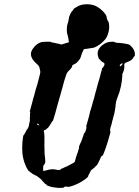

<svg xmlns="http://www.w3.org/2000/svg" viewBox="-20 -859 676 934"><path d="M574 -651V-652L575 -651Q574 -651 574 -651ZM398 -838Q401 -839 403.5 -838.5Q406 -838 411 -838Q434 -837 453 -826Q468 -817 479 -806Q486 -799 494 -788Q499 -780 499 -774Q500 -764 507 -754Q510 -750 511 -735Q511 -724 511 -719Q506 -686 493 -669Q486 -660 470 -646Q451 -632 436 -627Q428 -625 405 -622Q391 -621 388.5 -619.5Q386 -618 385 -613Q384 -610 382 -607Q379 -602 376 -592Q373 -580 369 -573Q364 -565 357 -558Q349 -549 345 -549Q344 -548 340 -546Q331 -542 331 -539Q331 -537 331.5 -537Q332 -537 331 -535.5Q330 -534 330 -533.5Q330 -533 328 -530Q322 -521 316 -516Q311 -512 309 -509Q303 -502 292 -464Q285 -439 283 -430Q280 -422 280 -420.5Q280 -419 278.5 -414.5Q277 -410 275.5 -404Q274 -398 272 -391Q270 -384 268.5 -379Q267 -374 264 -363.5Q261 -353 260 -349Q259 -345 257.5 -340.5Q256 -336 253.5 -325.5Q251 -315 249.5 -310.5Q248 -306 245 -296Q240 -278 239 -276Q239 -275 238 -273Q238 -272 237.5 -271.5Q237 -271 237 -271Q236 -272 234 -268Q232 -265 231 -263.5Q230 -262 227 -257Q218 -242 214 -238Q209 -233 203 -229Q202 -228 202 -227.5Q202 -227 201 -227.5Q200 -228 199 -227Q198 -226 198 -226.5Q198 -227 196.5 -226Q195 -225 195 -224.5Q195 -224 194.5 -224.5Q194 -225 193.5 -223.5Q193 -222 193 -222Q193 -222 193.5 -218.5Q194 -215 195 -212Q197 -203 196 -150Q196 -124 197 -109Q198 -105 198.5 -97.5Q199 -90 199.5 -86.5Q200 -83 200 -79Q200 -75 200.5 -73.5Q201 -72 200 -69.5Q199 -67 199 -66Q199 -63 194 -57Q191 -54 191 -52Q190 -50 190 -40Q190 -30 190 -29Q191 -26 200 -29Q219 -35 235 -36Q241 -36 246 -35Q259 -32 267 -32Q269 -32 271.5 -32.5Q274 -33 276 -36Q278 -39 280 -39Q285 -39 288 -42Q289 -43 292 -44Q295 -45 297.5 -46.5Q300 -48 306 -50Q317 -55 327 -61Q332 -64 334 -65Q339 -67 342 -70Q344 -72 344 -73Q344 -74 345 -76Q346 -78 345.5 -78.5Q345 -79 346 -79.5Q347 -80 346.5 -81Q346 -82 346.5 -82.5Q347 -83 347 -84Q347 -85 347.5 -85.5Q348 -86 348 -87.5Q348 -89 349 -91Q350 -93 349.5 -93.5Q349 -94 350 -95.5Q351 -97 351 -98Q354 -104 354 -107Q354 -108 355 -110Q356 -112 356 -112.5Q356 -113 357 -114.5Q358 -116 358 -117.5Q358 -119 359.5 -122Q361 -125 361 -127.5Q361 -130 362 -131Q366 -138 364 -144Q364 -146 367 -153Q376 -170 385 -198L389 -211L391 -212Q394 -214 397 -223Q402 -239 400 -243L399 -245L402 -254Q404 -261 408 -275Q412 -289 414.5 -299Q417 -309 418 -315Q422 -326 426 -341Q428 -349 432 -363Q436 -377 438 -383Q441 -395 444 -407Q447 -416 448.5 -422.5Q450 -429 454 -443.5Q458 -458 459.5 -463Q461 -468 462.5 -472.5Q464 -477 466.5 -486.5Q469 -496 470 -501Q477 -523 477 -529H478Q479 -528 480 -529Q483 -531 483 -535Q483 -536 484 -536Q485 -536 486 -538Q487 -540 487 -542Q487 -543 487.5 -543.5Q488 -544 488 -545Q488 -546 489 -547Q489 -551 483 -555Q480 -557 479 -557L472 -562L470 -564Q466 -571 464 -571Q464 -571 464 -570L462 -571Q458 -579 457 -586Q455 -590 455 -597.5Q455 -605 456 -609Q462 -631 489 -647Q504 -656 527 -656Q536 -656 537 -655Q537 -653 543 -652Q546 -652 546 -652Q546 -650 564 -650Q578 -649 584.5 -647.5Q591 -646 593 -645.5Q595 -645 596 -645.5Q597 -646 599 -645Q605 -642 605 -643Q606 -644 610 -641Q618 -635 625 -626Q631 -618 634 -609Q636 -604 636 -599Q637 -586 634 -586Q634 -586 632 -583.5Q630 -581 629.5 -580Q629 -579 629 -579Q629 -579 627 -576Q620 -564 596 -556Q592 -554 589.5 -553Q587 -552 585.5 -548Q584 -544 584 -542L585 -540Q586 -542 586 -542Q586 -542 585 -538L584 -532L585 -534V-532L584 -525L582 -516Q581 -514 580.5 -512Q580 -510 579.5 -509Q579 -508 579 -508Q579 -508 575 -498Q575 -496 575 -491Q574 -467 568 -438Q566 -431 565 -427Q563 -414 554 -392Q549 -377 547 -372Q545 -369 543 -352Q542 -346 542 -345.5Q542 -345 542 -341Q541 -333 539 -322Q538 -318 538 -317Q537 -309 534 -299Q532 -294 531 -288.5Q530 -283 528 -276Q526 -269 525 -266Q524 -256 520 -246Q516 -236 516 -229Q515 -220 517 -220Q517 -220 517 -217Q517 -212 510 -190Q508 -182 505 -172Q500 -155 495 -141Q484 -110 481 -105Q480 -104 480 -103Q480 -102 479 -102.5Q478 -103 472 -97L469 -92Q471 -93 461 -73Q455 -60 452 -57Q450 -55 449 -53L447 -52Q439 -42 427 -34Q424 -32 423 -31Q422 -30 419 -23Q416 -16 414.5 -14Q413 -12 411.5 -9Q410 -6 409 -3Q408 0 408.5 0Q409 0 406 3Q403 6 397.5 10.5Q392 15 387 18Q367 32 346 40Q334 45 323 48Q316 50 310 50Q307 51 307 50Q307 48 300.5 48.5Q294 49 292 51Q291 52 291.5 52.5Q292 53 291 53Q290 53 287 54Q284 55 271.5 55Q259 55 255 54Q239 52 233 51Q220 48 212 44Q209 43 207.5 42.5Q206 42 206.5 41.5Q207 41 207 41Q207 38 201 36Q200 36 199.5 35Q199 34 197 32.5Q195 31 195 30.5Q195 30 193.5 28.5Q192 27 189.5 24.5Q187 22 186 21Q185 20 185 19.5Q185 19 183 17Q181 15 180 13.5Q179 12 174 8.5Q169 5 163.5 0.5Q158 -4 151.5 -6.5Q145 -9 141.5 -11.5Q138 -14 136.5 -14.5Q135 -15 135 -15.5Q135 -16 132.5 -18Q130 -20 129.5 -19.5Q129 -19 128 -21Q126 -25 122 -26V-25Q121 -24 120 -26Q120 -26 119 -28Q110 -41 107 -48Q105 -53 103 -58Q93 -80 89 -113Q88 -123 88 -139Q88 -167 92 -192Q94 -201 94.5 -202Q95 -203 96 -203Q97 -203 98 -204.5Q99 -206 101 -211Q101 -212 102 -212Q103 -212 104 -217Q105 -219 105.5 -219Q106 -219 107 -221Q108 -223 108.5 -224.5Q109 -226 109 -226.5Q109 -227 110 -228Q111 -229 112 -230Q113 -231 113.5 -231.5Q114 -232 114 -233Q116 -233 116 -237Q116 -238 116.5 -238Q117 -238 117 -238.5Q117 -239 117.5 -239Q118 -239 119 -242L121 -249L120 -250L121 -251V-252Q121 -253 123 -261Q126 -274 126 -276Q125 -276 125 -282.5Q125 -289 126 -291Q126 -293 125.5 -293.5Q125 -294 126 -296V-303V-307Q128 -314 127 -316Q126 -317 125 -315L124 -314Q124 -314 130 -336Q133 -348 135 -354Q137 -362 138.5 -367.5Q140 -373 142 -381Q145 -389 154 -424Q158 -436 162 -450Q165 -463 168 -473Q177 -505 176 -512Q176 -515 174 -521Q172 -527 172 -530Q170 -539 156 -551Q137 -568 132 -585Q129 -596 132 -607Q135 -616 142 -625Q159 -648 181 -654Q191 -656 211 -656Q227 -656 228 -655Q229 -653 236 -652Q240 -652 242 -651Q244 -650 247 -650Q250 -650 251 -649Q253 -649 260 -647Q262 -647 266 -646Q281 -641 281 -643Q281 -643 283 -643.5Q285 -644 287 -645Q290 -646 291 -646Q292 -646 292 -646.5Q292 -647 293.5 -647Q295 -647 296 -647.5Q297 -648 299 -648.5Q301 -649 301 -649.5Q301 -650 302 -650L308 -651Q308 -652 310 -652Q314 -652 315 -654Q315 -654 315 -656.5Q315 -659 314 -660Q314 -662 313 -670Q312 -678 310 -684Q307 -692 307 -696Q306 -699 305.5 -702Q305 -705 305 -716Q305 -727 306 -732Q309 -746 311 -750Q312 -754 313 -758Q313 -762 314 -764.5Q315 -767 315 -768.5Q315 -770 315.5 -771.5Q316 -773 315.5 -773.5Q315 -774 316 -775.5Q317 -777 316.5 -777.5Q316 -778 317.5 -780Q319 -782 319 -783.5Q319 -785 320.5 -787.5Q322 -790 322 -791Q322 -792 324 -795Q328 -800 328 -802Q328 -803 332 -806Q338 -811 338 -815Q338 -817 351 -824Q372 -838 398 -838ZM576 -550Q573 -553 566 -546Q561 -542 563 -539Q564 -536 567 -537Q568 -537 569.5 -541Q571 -545 571.5 -545Q572 -545 571 -542L570 -539L572 -541Q573 -543 575 -546Q577 -549 576 -550ZM585 -549Q584 -548 584 -548ZM166 -256Q165 -258 162.5 -257.5Q160 -257 160 -255Q160 -253 165 -251Q171 -248 171 -249Q171 -251 166 -256Z"/></svg>

Font: TT2020 Style B
Style: Italic
Weight: 400
Italic angle: -15°
Version: Version 0.2.000